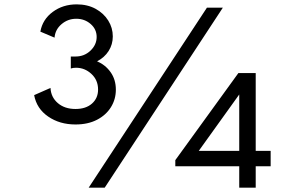

<svg xmlns="http://www.w3.org/2000/svg" viewBox="-20 -860 1397 880"><path d="M326 -289.5Q383 -289.5 424.5 -311Q466 -332.5 488.5 -368.8Q511 -405 511 -449Q511 -495 487.2 -528.8Q463.5 -562.5 425 -579Q459 -596.5 478 -626.5Q497 -656.5 497 -693Q497 -732.5 476 -766Q455 -799.5 417.8 -819.8Q380.5 -840 331.5 -840Q268.5 -840 221.8 -805.5Q175 -771 165 -715L230 -687.5Q233 -724.5 262 -749.2Q291 -774 329.5 -774Q368 -774 395.5 -750Q423 -726 423 -690.5Q423 -655 394.8 -628Q366.5 -601 326.5 -601H304.5V-546Q314.5 -549.5 328.5 -549.5Q368.5 -549.5 399 -521.2Q429.5 -493 429.5 -449.5Q429.5 -410 401.5 -385.2Q373.5 -360.5 326 -360.5Q276.5 -360.5 245 -387.5Q213.5 -414.5 211.5 -457L136.5 -424Q148 -362 200.8 -325.8Q253.5 -289.5 326 -289.5ZM386.5 0H460L1001.5 -825H928.5ZM1076.5 0H1152V-98H1220.5V-168.5H1152V-525H1072.5L783.5 -126V-98H1076.5ZM891 -168.5 1076.5 -427V-168.5Z"/></svg>

Font: Spartan Medium
Style: Regular
Weight: 500
Designer: Matt Bailey, Mirko Velimirovic
Foundry: Matt Bailey
Version: Version 1.003; ttfautohint (v1.8.3)